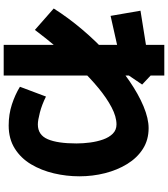

<svg xmlns="http://www.w3.org/2000/svg" viewBox="45 -885 910 1040"><g transform="rotate(90 500.0 -365.0)"><path d="M660 43Q599 43 545.5 25.5Q492 8 450 -18L503 -159Q547 -137 589.5 -126Q632 -115 654 -115Q711 -115 734 -168.5Q757 -222 757 -324Q757 -360 752 -398Q747 -436 735.5 -468.5Q724 -501 704 -521Q684 -541 654 -541Q612 -541 561.5 -514.5Q511 -488 456.5 -443Q402 -398 347 -340.5Q292 -283 239.5 -221Q187 -159 142 -99L26 -201Q76 -280 140 -355.5Q204 -431 275 -496Q346 -561 418 -610.5Q490 -660 556 -687.5Q622 -715 674 -715Q738 -715 786.5 -684Q835 -653 868 -599.5Q901 -546 918 -479Q935 -412 935 -340Q935 -270 919 -202Q903 -134 870 -78.5Q837 -23 784.5 10Q732 43 660 43ZM223 70V-800H389V70ZM66 -509 38 -671 388 -727 438 -680 383 -599 369 -577Z"/></g></svg>

Font: Murecho Thin Black
Style: Regular
Weight: 900
Version: Version 1.010